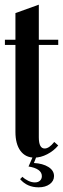

<svg xmlns="http://www.w3.org/2000/svg" viewBox="-20 -665 269 821"><path d="M127 9Q89 9 67.5 -20Q46 -49 46 -101V-473H1V-495H46V-609L146 -645V-495H229V-473H146V-78Q146 -30 171 -30Q190 -30 212 -58L229 -43Q210 -20 182 -5.5Q154 9 127 9ZM76 91Q86 101 100.5 108Q115 115 129 115Q143 115 151 107.5Q159 100 159 88Q159 72 144 61.5Q129 51 102 47L123 -1H138L125 32Q163 34 187 49Q211 64 211 88Q211 109 192.5 122.5Q174 136 145 136Q96 136 66 101Z"/></svg>

Font: Moniqa Extra Bold Narrow Heading
Style: Regular
Weight: 800
Width: 4
Designer: Rajesh Rajput
Foundry: Rajesh Rajput
Version: Version 1.000;December 15, 2022;FontCreator 14.0.0.2794 32-b